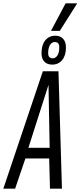

<svg xmlns="http://www.w3.org/2000/svg" viewBox="-50 -1136 485 1156"><path d="M-30 0 208 -707H302L323 0H251L246 -182H103L41 0ZM121 -246H249L242 -625ZM264 -747Q234 -747 217 -765Q200 -783 200 -816Q200 -865 222.5 -893Q245 -921 283 -921Q313 -921 330 -902.5Q347 -884 347 -850Q347 -802 324.5 -774.5Q302 -747 264 -747ZM267 -785Q285 -785 296 -802.5Q307 -820 307 -851Q307 -883 280 -883Q262 -883 251 -865Q240 -847 240 -816Q240 -785 267 -785ZM257 -950 345 -1116H415L310 -950Z"/></svg>

Font: Georama Condensed
Style: Italic
Weight: 400
Width: 3
Italic angle: -9°
Designer: Jean-Baptiste Levee
Foundry: Production Type
Version: Version 1.000